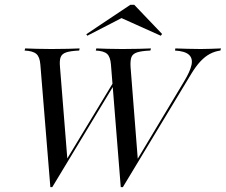

<svg xmlns="http://www.w3.org/2000/svg" viewBox="-20 -774 946 805"><path d="M486.3 10.5 445.2 -503.2Q442.7 -535.5 429 -548Q415.3 -560.5 381.5 -562.1L383.9 -571Q402.4 -570.2 431.5 -569.4Q460.5 -568.5 492.7 -568.5Q533.1 -568.5 564.1 -569.4Q595.2 -570.2 612.9 -571L610.5 -562.1Q573.4 -560.5 554.8 -554.4Q536.3 -548.4 531 -534.3Q525.8 -520.2 527.4 -493.5L558.1 -101.6L552.4 -100L751.6 -432.3Q777.4 -475 783.1 -502.4Q788.7 -529.8 771.8 -544.8Q754.8 -559.7 713.7 -562.1L715.3 -571Q738.7 -570.2 766.5 -569.4Q794.4 -568.5 821.8 -568.5Q843.5 -568.5 864.5 -569.4Q885.5 -570.2 906.5 -571L904 -562.1Q880.6 -558.9 860.1 -548Q839.5 -537.1 820.6 -516.9Q801.6 -496.8 781.5 -463.7L495.2 10.5ZM191.1 10.5 149.2 -503.2Q146.8 -535.5 132.3 -548Q117.7 -560.5 83.1 -562.1L85.5 -571Q104 -570.2 133.5 -569.4Q162.9 -568.5 196 -568.5Q235.5 -568.5 266.1 -569.4Q296.8 -570.2 313.7 -571L312.1 -562.1Q275.8 -560.5 257.7 -554.4Q239.5 -548.4 234.3 -534.3Q229 -520.2 231.5 -493.5L262.9 -100.8L254.8 -97.6L468.5 -450.8L470.2 -437.9L199.2 10.5ZM346 -624.2 341.9 -630.6 526.6 -754H542.7L659.7 -631.5L654 -624.2L478.2 -703.2L500.8 -704Z"/></svg>

Font: Playfair 144pt
Style: Italic
Weight: 400
Italic angle: -15.6°
Designer: Claus Eggers Sørensen
Foundry: Claus Eggers Sørensen
Version: Version 2.001;gftools[0.9.30]